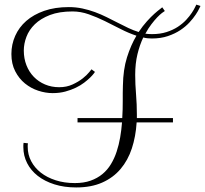

<svg xmlns="http://www.w3.org/2000/svg" viewBox="-20 -738 896 839"><path d="M280.8 -707Q311.5 -707 340.1 -700.9Q368.7 -694.8 395 -685.1Q421.4 -675.3 446 -663.1Q470.7 -650.9 494.4 -638.7Q518.1 -626.5 540.8 -615.7Q563.5 -605 585.9 -598.1Q604 -625 622.1 -645Q640.1 -665 655 -678.2Q669.9 -691.4 679.2 -698.2Q688.5 -705.1 689 -706.1L700.2 -689.9Q696.8 -688 687.7 -681.2Q678.7 -674.3 666.7 -661.9Q654.8 -649.4 641.4 -631.8Q627.9 -614.3 615.2 -590.8Q622.6 -589.8 629.4 -589.4Q636.2 -588.9 644 -588.9Q679.7 -588.9 707.8 -597.9Q735.8 -606.9 757.1 -620.8Q778.3 -634.8 793.5 -651.1Q808.6 -667.5 818.1 -681.9Q827.6 -696.3 832.3 -706.3Q836.9 -716.3 837.9 -717.8L856 -711.9Q855.5 -711.4 850.6 -700.7Q845.7 -689.9 835.2 -674.1Q824.7 -658.2 808.1 -640.1Q791.5 -622.1 768.1 -606.4Q744.6 -590.8 713.6 -580.3Q682.6 -569.8 643.1 -569.8Q633.8 -569.8 624.5 -570.8Q615.2 -571.8 606 -574.2Q590.8 -542.5 580.8 -501.7Q570.8 -460.9 570.8 -411.1Q570.8 -370.1 574.5 -325.9Q578.1 -281.7 578.1 -237.8V-222.2H735.8V-203.1H577.1Q573.2 -141.6 556.2 -89.6Q539.1 -37.6 506.8 0.5Q474.6 38.6 426.5 59.8Q378.4 81.1 313 81.1Q260.3 81.1 217.8 67.6Q175.3 54.2 145 30.5Q114.7 6.8 98.4 -25.4Q82 -57.6 82 -95.2Q82 -99.6 82 -104.5Q82 -109.4 83 -113.8L102.1 -111.8Q101.1 -107.4 101.1 -103.8Q101.1 -100.1 101.1 -96.2Q101.1 -62.5 116.2 -33.7Q131.3 -4.9 158.4 16.4Q185.5 37.6 223.4 49.8Q261.2 62 307.1 62Q346.2 62 375.7 51.5Q405.3 41 427.5 22.7Q449.7 4.4 464.8 -20.8Q480 -45.9 489.7 -75.4Q499.5 -105 505.1 -137.5Q510.7 -169.9 513.2 -203.1H318.8V-222.2H514.2Q516.6 -260.3 516.4 -296.6Q516.1 -333 517.1 -363.8Q518.1 -433.6 534.9 -487.3Q551.8 -541 576.2 -582Q542 -593.3 507.3 -611.1Q472.7 -628.9 438 -646Q403.3 -663.1 367.9 -675.5Q332.5 -688 296.9 -688Q238.8 -688 198.2 -672.4Q157.7 -656.7 132.3 -632.1Q106.9 -607.4 95.5 -577.1Q84 -546.9 84 -517.1Q84 -482.4 95.5 -453.1Q106.9 -423.8 127.7 -402.3Q148.4 -380.9 176.8 -368.9Q205.1 -356.9 238.8 -356.9Q271 -356.9 297.1 -368.9Q323.2 -380.9 341.6 -395.5Q359.9 -410.2 369.6 -422.4Q379.4 -434.6 379.9 -435.1L395 -423.8Q395 -423.3 389.6 -416.3Q384.3 -409.2 373.8 -398.9Q363.3 -388.7 347.7 -376.7Q332 -364.7 311.3 -354.7Q290.5 -344.7 265.4 -337.9Q240.2 -331.1 210 -331.1Q179.2 -331.1 147.2 -341.6Q115.2 -352.1 89.1 -373.3Q63 -394.5 46.4 -426.8Q29.8 -459 29.8 -502Q29.8 -543.9 46.4 -581.3Q63 -618.7 94.7 -646.5Q126.5 -674.3 173.3 -690.7Q220.2 -707 280.8 -707Z"/></svg>

Font: Clicker Script
Style: Regular
Weight: 400
Designer: Astigmatic (AOETI)
Foundry: Astigmatic (AOETI)
Version: Version 1.000